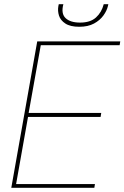

<svg xmlns="http://www.w3.org/2000/svg" viewBox="-20 -898 595 918"><path d="M34 0 158 -700H555L552 -682H175L117 -358H464L461 -339H114L57 -18H434L431 0ZM359 -770Q316 -770 292.5 -785.5Q269 -801 262 -823.5Q255 -846 259 -868L261 -878H283Q271 -833 293.5 -811.5Q316 -790 363 -790Q412 -790 439 -814.5Q466 -839 476 -878H498L496 -869Q491 -847 474.5 -824Q458 -801 429.5 -785.5Q401 -770 359 -770Z"/></svg>

Font: DM Sans 24pt Thin
Style: Italic
Weight: 250
Italic angle: -10°
Designer: Colophon Foundry, Jonny Pinhorn
Foundry: Colophon Foundry
Version: Version 4.004;gftools[0.9.30]